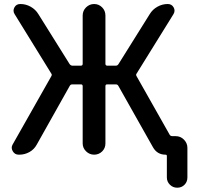

<svg xmlns="http://www.w3.org/2000/svg" viewBox="-20 -750 966 931"><path d="M70.3 0Q51.8 0 42 -16.6Q32.2 -33.2 41 -48.8L228.5 -379.9Q233.4 -387.7 228.5 -393.6L50.8 -681.6Q41 -697.3 49.8 -713.9Q58.6 -730.5 78.1 -730.5H79.1Q105.5 -730.5 128.9 -717.3Q152.3 -704.1 166 -681.6L317.4 -439.5Q322.3 -432.6 330.1 -431.6H372.1Q380.9 -431.6 380.9 -440.4V-674.8Q380.9 -698.2 397.5 -714.4Q414.1 -730.5 436.5 -730.5Q459 -730.5 475.1 -714.4Q491.2 -698.2 491.2 -674.8V-440.4Q491.2 -432.6 499 -431.6H542Q549.8 -431.6 554.7 -439.5L706.1 -681.6Q719.7 -704.1 743.2 -717.3Q766.6 -730.5 793 -730.5H793.9Q812.5 -730.5 821.8 -714.4Q831.1 -698.2 821.3 -681.6L642.6 -393.6Q637.7 -387.7 642.6 -379.9L802.7 -96.7Q806.6 -89.8 816.4 -89.8H832Q855.5 -89.8 872.1 -72.8Q888.7 -55.7 888.7 -33.2V110.4Q888.7 131.8 874.5 146Q860.4 160.2 839.4 160.2Q818.4 160.2 803.7 145.5Q789.1 130.9 789.1 110.4V5.9Q789.1 0 782.2 0Q742.2 0 721.7 -36.1L553.7 -334Q549.8 -340.8 542 -340.8H499Q491.2 -340.8 491.2 -332V-54.7Q491.2 -31.2 475.1 -15.6Q459 0 436.5 0Q414.1 0 397.5 -16.1Q380.9 -32.2 380.9 -54.7V-332Q380.9 -340.8 373 -340.8H330.1Q322.3 -340.8 318.4 -334L158.2 -48.8Q145.5 -25.4 122.6 -12.7Q99.6 0 74.2 0Z"/></svg>

Font: Rounded Mgen+ 2p medium
Style: Regular
Weight: 500
Designer: [Source Han Sans]
Ryoko NISHIZUKA  (kana & ideographs); Paul D. Hunt (Latin, Greek & Cyrillic); Wenlong ZHANG  (bopomofo
Version: Version 1.059.20150602